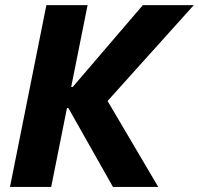

<svg xmlns="http://www.w3.org/2000/svg" viewBox="-20 -740 787 760"><path d="M163.6 -719.7H326.7L261.7 -395.5H267.6L545.4 -719.7H747.1L405.8 -340.3L606.4 0H427.2L250.5 -312.5H245.1L182.6 0H19.5Z"/></svg>

Font: Reddit Sans Vanilla ExtraBold
Style: Italic
Weight: 800
Italic angle: -11.25°
Designer: Stephen Hutchings
Version: Version 1.013